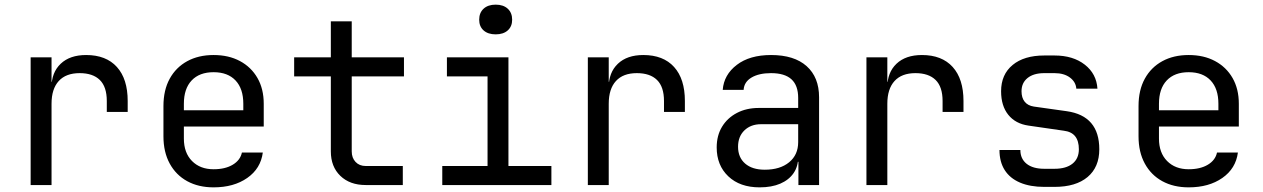

<svg xmlns="http://www.w3.org/2000/svg" viewBox="-20 -797 5440 827"><path d="M112 0V-550H202V-445H221L202 -421Q202 -485 241.5 -522.5Q281 -560 351 -560Q437 -560 483.5 -508.5Q530 -457 530 -362V-315H440V-362Q440 -423 410 -452.5Q380 -482 323 -482Q264 -482 233 -448Q202 -414 202 -350V0Z M900 10Q835 10 786.5 -16.5Q738 -43 711 -92.5Q684 -142 684 -210V-340Q684 -409 711 -458Q738 -507 786.5 -533.5Q835 -560 900 -560Q965 -560 1013.5 -534Q1062 -508 1089 -461Q1116 -414 1116 -350V-252H772V-200Q772 -139 807 -103.5Q842 -68 900 -68Q950 -68 982.5 -87.5Q1015 -107 1022 -140H1112Q1103 -71 1045 -30.5Q987 10 900 10ZM1028 -313V-350Q1028 -415 994.5 -450.5Q961 -486 900 -486Q839 -486 805.5 -450.5Q772 -415 772 -350V-322H1035Z M1555 0Q1487 0 1446 -39.5Q1405 -79 1405 -145V-468H1247V-550H1405V-705H1495V-550H1720V-468H1495V-145Q1495 -117 1511.5 -99.5Q1528 -82 1555 -82H1715V0Z M1885 0V-82H2080V-468H1905V-550H2170V-82H2355V0ZM2115 -649Q2082 -649 2063 -666Q2044 -683 2044 -712Q2044 -742 2063 -759.5Q2082 -777 2115 -777Q2148 -777 2167 -759.5Q2186 -742 2186 -712Q2186 -683 2167 -666Q2148 -649 2115 -649Z M2512 0V-550H2602V-445H2621L2602 -421Q2602 -485 2641.5 -522.5Q2681 -560 2751 -560Q2837 -560 2883.5 -508.5Q2930 -457 2930 -362V-315H2840V-362Q2840 -423 2810 -452.5Q2780 -482 2723 -482Q2664 -482 2633 -448Q2602 -414 2602 -350V0Z M3252 10Q3167 10 3117 -37.5Q3067 -85 3067 -162Q3067 -213 3090 -251Q3113 -289 3154 -310.5Q3195 -332 3248 -332H3418V-375Q3418 -429 3389 -455.5Q3360 -482 3301 -482Q3249 -482 3217 -463Q3185 -444 3183 -410H3093Q3098 -475 3153.5 -517.5Q3209 -560 3301 -560Q3401 -560 3454.5 -512Q3508 -464 3508 -378V0H3419V-100H3404L3418 -120Q3418 -80 3398 -51Q3378 -22 3341 -6Q3304 10 3252 10ZM3274 -66Q3340 -66 3379 -98Q3418 -130 3418 -185V-262H3258Q3214 -262 3186.5 -235.5Q3159 -209 3159 -165Q3159 -119 3189.5 -92.5Q3220 -66 3274 -66Z M3712 0V-550H3802V-445H3821L3802 -421Q3802 -485 3841.5 -522.5Q3881 -560 3951 -560Q4037 -560 4083.5 -508.5Q4130 -457 4130 -362V-315H4040V-362Q4040 -423 4010 -452.5Q3980 -482 3923 -482Q3864 -482 3833 -448Q3802 -414 3802 -350V0Z M4478 8Q4417 8 4373.5 -10.5Q4330 -29 4307.5 -64.5Q4285 -100 4285 -151H4375Q4375 -113 4402 -91.5Q4429 -70 4478 -70H4522Q4572 -70 4599.5 -92Q4627 -114 4627 -154Q4627 -190 4611 -210Q4595 -230 4562 -234L4410 -256Q4354 -264 4323 -302.5Q4292 -341 4292 -404Q4292 -476 4341.5 -517Q4391 -558 4478 -558H4522Q4602 -558 4652.5 -518.5Q4703 -479 4707 -415H4616Q4614 -444 4588.5 -463Q4563 -482 4522 -482H4478Q4432 -482 4406 -461Q4380 -440 4380 -404Q4380 -376 4393.5 -359Q4407 -342 4433 -338L4575 -318Q4645 -308 4680 -267Q4715 -226 4715 -154Q4715 -77 4664.5 -34.5Q4614 8 4522 8Z M5100 10Q5035 10 4986.5 -16.5Q4938 -43 4911 -92.5Q4884 -142 4884 -210V-340Q4884 -409 4911 -458Q4938 -507 4986.5 -533.5Q5035 -560 5100 -560Q5165 -560 5213.5 -534Q5262 -508 5289 -461Q5316 -414 5316 -350V-252H4972V-200Q4972 -139 5007 -103.5Q5042 -68 5100 -68Q5150 -68 5182.5 -87.5Q5215 -107 5222 -140H5312Q5303 -71 5245 -30.5Q5187 10 5100 10ZM5228 -313V-350Q5228 -415 5194.5 -450.5Q5161 -486 5100 -486Q5039 -486 5005.5 -450.5Q4972 -415 4972 -350V-322H5235Z"/></svg>

Font: JetBrains Mono
Style: Regular
Weight: 400
Monospace: yes
Designer: Philipp Nurullin, Konstantin Bulenkov
Foundry: JetBrains
Version: Version 2.305